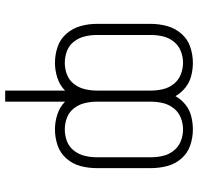

<svg xmlns="http://www.w3.org/2000/svg" viewBox="-32 -744 783 760"><g transform="rotate(-90 360.0 -363.5)"><path d="M492 -31Q468 -31 445.5 -40Q423 -49 408 -68Q393 -87 387.5 -110.5Q382 -134 382 -158V-373Q382 -396 387.5 -419.5Q393 -443 408 -462.5Q423 -482 445.5 -490.5Q468 -499 492 -499Q516 -499 538.5 -490.5Q561 -482 576 -462.5Q591 -443 596.5 -419.5Q602 -396 602 -373V-158Q602 -134 596.5 -110.5Q591 -87 576 -68Q561 -49 538.5 -40Q516 -31 492 -31ZM228 -31Q204 -31 181.5 -40Q159 -49 144 -68Q129 -87 123.5 -110.5Q118 -134 118 -158V-373Q118 -396 123.5 -419.5Q129 -443 144 -462.5Q159 -482 181.5 -490.5Q204 -499 228 -499Q252 -499 274.5 -490.5Q297 -482 312 -462.5Q327 -443 332.5 -419.5Q338 -396 338 -373V-158Q338 -134 332.5 -110.5Q327 -87 312 -68Q297 -49 274.5 -40Q252 -31 228 -31ZM228 8Q254 8 280 1.5Q306 -5 326.5 -21.5Q347 -38 360 -61Q373 -38 394 -21.5Q415 -5 440.5 1.5Q466 8 492 8Q524 8 555 -2.5Q586 -13 607.5 -38Q629 -63 637.5 -94.5Q646 -126 646 -158V-373Q646 -405 637.5 -436Q629 -467 607.5 -492Q586 -517 555 -527.5Q524 -538 492 -538Q462 -538 432.5 -528.5Q403 -519 382 -498V-735H338V-498Q317 -519 287.5 -528.5Q258 -538 228 -538Q196 -538 165 -527.5Q134 -517 112.5 -492Q91 -467 83 -436Q75 -405 75 -373V-158Q75 -126 83 -94.5Q91 -63 112.5 -38Q134 -13 165 -2.5Q196 8 228 8Z"/></g></svg>

Font: Iosevka Sparkle Extralight
Style: Regular
Weight: 200
Designer: Belleve Invis
Foundry: Belleve Invis
Version: Version 4.5.0; ttfautohint (v1.8.3)